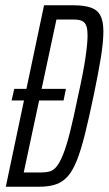

<svg xmlns="http://www.w3.org/2000/svg" viewBox="-20 -708 412 728"><path d="M24 -327 34 -371H230L221 -327ZM2 0 147 -688H258Q298 -688 323.5 -679.5Q349 -671 360.5 -649.5Q372 -628 372 -589Q372 -549 362.5 -490Q353 -431 335 -345Q317 -259 302 -199Q287 -139 271.5 -100Q256 -61 237 -39.5Q218 -18 192 -9Q166 0 129 0ZM70 -54H135Q154 -54 168.5 -58Q183 -62 195 -77Q207 -92 219.5 -123Q232 -154 245.5 -207.5Q259 -261 276 -344Q296 -434 304 -489Q312 -544 312 -573Q312 -594 308.5 -606Q305 -618 298 -624Q291 -630 281 -632Q271 -634 258 -634H194Z"/></svg>

Font: Saira UltraCondensed
Style: Italic
Weight: 400
Width: 1
Italic angle: -12°
Designer: Hector Gatti with collaboration of the Omnibus-Type team
Foundry: Omnibus-Type
Version: Version 1.101